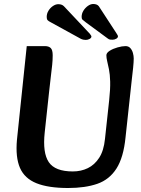

<svg xmlns="http://www.w3.org/2000/svg" viewBox="-20 -926 704 962"><path d="M321 16Q222 16 162.5 -8Q103 -32 80 -85Q57 -138 65 -226L114 -695H205Q224 -695 234 -685.5Q244 -676 244 -649Q244 -625 241.5 -601Q239 -577 235 -545Q231 -513 226 -466L204 -262Q193 -160 224.5 -113.5Q256 -67 345 -67Q386 -67 420 -83.5Q454 -100 477 -135.5Q500 -171 506 -230L527 -424Q533 -480 532 -517Q531 -554 526 -578.5Q521 -603 517 -619.5Q513 -636 513 -649Q513 -661 529.5 -671.5Q546 -682 569 -688.5Q592 -695 609 -695Q624 -695 633 -685Q642 -675 646 -660.5Q650 -646 650 -633Q650 -616 647 -586Q644 -556 640 -524L609 -238Q599 -137 563.5 -81.5Q528 -26 467.5 -5Q407 16 321 16ZM563 -760 475 -895Q470 -901 463 -903.5Q456 -906 447 -906Q434 -906 420.5 -896.5Q407 -887 398 -872.5Q389 -858 389 -841Q389 -831 394 -827Q399 -823 410 -814L520 -733Q526 -728 532.5 -727.5Q539 -727 544 -727Q554 -727 562.5 -732Q571 -737 571 -744Q571 -747 568.5 -751Q566 -755 563 -760ZM430 -757 300 -895Q290 -905 272 -905Q259 -905 245.5 -896Q232 -887 223 -872.5Q214 -858 214 -841Q214 -830 218.5 -825Q223 -820 235 -814L386 -731Q393 -728 399 -727Q405 -726 410 -726Q420 -726 429 -731Q438 -736 438 -743Q438 -746 435.5 -749Q433 -752 430 -757Z"/></svg>

Font: Alkatra Medium
Style: Regular
Weight: 500
Designer: Suman Bhandary
Version: Version 1.100;gftools[0.9.22]